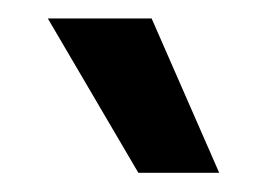

<svg xmlns="http://www.w3.org/2000/svg" viewBox="-20 -752 289 204"><path d="M212.9 -568.4H127L30.8 -732.4H141.1Z"/></svg>

Font: Kumbh Sans SemiBold
Style: Regular
Weight: 600
Version: Version 1.005